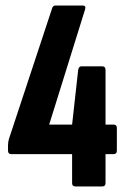

<svg xmlns="http://www.w3.org/2000/svg" viewBox="-20 -675 461 695"><path d="M254 0Q241 0 241 -12V-117H21Q9 -117 9 -130V-150Q9 -156 10 -161.5Q11 -167 12 -171L169 -646Q172 -655 181 -655H280Q292 -655 288 -641L158 -224H241L263 -422Q265 -435 275 -435H349Q362 -435 362 -422V-224H391Q403 -224 403 -212V-130Q403 -117 391 -117H362V-12Q362 0 349 0Z"/></svg>

Font: Sofia Sans Extra Condensed ExtraBold
Style: Regular
Weight: 800
Designer: Botio Nikoltchev, Ani Petrova
Foundry: lettersoup
Version: Version 4.101; ttfautohint (v1.8.4.7-5d5b)